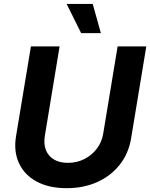

<svg xmlns="http://www.w3.org/2000/svg" viewBox="-20 -969 781 999"><path d="M326.9 10.1Q234.7 10.1 170.9 -24.3Q107.1 -58.7 78.8 -119.9Q50.4 -181 63.4 -260.2L140.9 -727.5H290.1L213.4 -262.8Q206.4 -220.1 218.8 -188.4Q231.3 -156.6 260.5 -139.2Q289.8 -121.7 332.9 -121.7Q380.3 -121.7 419.4 -141.7Q458.4 -161.6 484.1 -195.7Q509.8 -229.9 516.8 -272.5L592 -727.5H741.2L662.4 -250.4Q649.4 -171 603.3 -112.4Q557.1 -53.7 486.1 -21.8Q415 10.1 326.9 10.1ZM402.2 -796.7 326.6 -948.7H462.4L504.8 -796.7Z"/></svg>

Font: Inter
Style: Italic
Weight: 400
Italic angle: -9.3988°
Designer: Rasmus Andersson
Foundry: rsms
Version: Version 4.001;git-66647c0bb